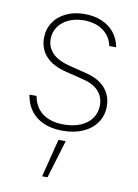

<svg xmlns="http://www.w3.org/2000/svg" viewBox="-87 -596 636 887"><g transform="rotate(10 231.5 -152.0)"><path d="M240.2 -508.8Q200.2 -508.8 168.9 -494.6Q137.7 -480.5 120.1 -455.1Q102.5 -429.7 102.5 -397.5Q102.5 -358.4 129.2 -331.3Q155.8 -304.2 208 -291L290 -270.5Q350.1 -255.9 381.1 -220.9Q412.1 -186 412.1 -135.7Q412.1 -92.8 389.6 -59.6Q367.2 -26.4 325.9 -7.8Q284.7 10.7 230.5 10.7Q154.8 10.7 107.9 -25.1Q61 -61 50.8 -127H84Q93.3 -74.2 131.1 -46.4Q168.9 -18.6 230.5 -18.6Q274.9 -18.6 308.8 -33Q342.8 -47.4 361.3 -73.7Q379.9 -100.1 379.9 -134.8Q379.9 -174.3 355 -201.4Q330.1 -228.5 280.3 -240.2L198.2 -260.7Q135.7 -275.9 103.5 -310.8Q71.3 -345.7 71.3 -396.5Q71.3 -437.5 92.3 -469.7Q113.3 -502 151.1 -520Q189 -538.1 237.3 -538.1Q283.7 -538.1 319.8 -522.5Q356 -506.8 378.2 -478.3Q400.4 -449.7 407.2 -412.1H375Q365.2 -457 329.8 -482.7Q294.4 -508.3 240.2 -508.8ZM218.8 55.7H252.9L199.2 234.4H173.8Z"/></g></svg>

Font: Pretendard Thin
Style: Regular
Weight: 100
Designer: Base glyphs from Inter by Rasmus Andersson; Hangeul glyphs from Noto Sans CJK(Source Han Sans) by Jang Soo-young and Kan
Foundry: Kil Hyung-jin
Version: Version 1.309